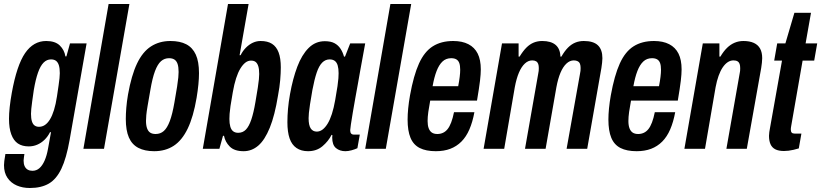

<svg xmlns="http://www.w3.org/2000/svg" viewBox="-37 -744 4106 960"><path d="M112 196Q76 196 47 183.5Q18 171 0.5 145.5Q-17 120 -17 82Q-17 74 -15.5 61Q-14 48 -10 26H85Q84 36 82.5 44Q81 52 81 59Q81 76 86.5 87.5Q92 99 102 104.5Q112 110 125 110Q145 110 160 97Q175 84 186 59Q197 34 203 0Q207 -21 210.5 -41.5Q214 -62 218 -83H213Q202 -61 185.5 -45Q169 -29 149 -20.5Q129 -12 107 -12Q74 -12 52.5 -26.5Q31 -41 19.5 -72Q8 -103 8 -150Q8 -176 11.5 -208.5Q15 -241 22 -280Q47 -418 88.5 -478.5Q130 -539 194 -539Q239 -539 262 -516.5Q285 -494 290 -462H295L313 -527H396L311 -44Q295 47 270 99.5Q245 152 207 174Q169 196 112 196ZM158 -110Q174 -110 187.5 -119Q201 -128 212.5 -146.5Q224 -165 233 -194Q242 -223 248 -263Q253 -296 256 -317.5Q259 -339 260.5 -353Q262 -367 262 -378Q262 -402 257.5 -417Q253 -432 243.5 -439.5Q234 -447 218 -447Q197 -447 181 -431Q165 -415 153 -381Q141 -347 132 -294Q127 -260 124 -237.5Q121 -215 119.5 -200.5Q118 -186 118 -175Q118 -152 122.5 -137.5Q127 -123 136 -116.5Q145 -110 158 -110Z M380 0 506 -724H610L483 0Z M734 12Q687 12 655 -4.5Q623 -21 607.5 -56.5Q592 -92 592 -149Q592 -174 594.5 -205Q597 -236 603 -271Q620 -367 648 -426Q676 -485 718 -512Q760 -539 815 -539Q863 -539 894.5 -522.5Q926 -506 942 -471Q958 -436 958 -378Q958 -353 955 -322Q952 -291 946 -255Q930 -160 901.5 -101Q873 -42 831.5 -15Q790 12 734 12ZM741 -74Q765 -74 782 -89Q799 -104 812 -138.5Q825 -173 835 -231Q844 -282 848.5 -311Q853 -340 854.5 -356.5Q856 -373 856 -384Q856 -409 851 -424Q846 -439 835.5 -446Q825 -453 808 -453Q785 -453 768 -438Q751 -423 738 -388.5Q725 -354 715 -295Q706 -244 701 -214.5Q696 -185 694.5 -168.5Q693 -152 693 -140Q693 -117 698.5 -102Q704 -87 714.5 -80.5Q725 -74 741 -74Z M1181 12Q1135 12 1112 -11Q1089 -34 1083 -65H1078L1060 0H977L1103 -724H1206L1161 -468H1166Q1177 -490 1193 -506Q1209 -522 1227.5 -530.5Q1246 -539 1266 -539Q1301 -539 1323 -525Q1345 -511 1356 -482Q1367 -453 1367 -407Q1367 -379 1364 -343.5Q1361 -308 1353 -266Q1337 -167 1312 -105.5Q1287 -44 1254.5 -16Q1222 12 1181 12ZM1154 -80Q1177 -80 1192.5 -96Q1208 -112 1219.5 -146Q1231 -180 1240 -233Q1248 -279 1252 -305.5Q1256 -332 1257.5 -347.5Q1259 -363 1259 -374Q1259 -398 1254.5 -412.5Q1250 -427 1241.5 -434Q1233 -441 1218 -441Q1203 -441 1190 -431Q1177 -421 1165 -401.5Q1153 -382 1143.5 -352.5Q1134 -323 1127 -283Q1119 -239 1115.5 -214Q1112 -189 1111 -175Q1110 -161 1110 -149Q1110 -127 1114.5 -111Q1119 -95 1129 -87.5Q1139 -80 1154 -80Z M1503 12Q1469 12 1445.5 -4Q1422 -20 1411 -52Q1400 -84 1400 -133Q1400 -165 1403 -199.5Q1406 -234 1413 -273Q1427 -351 1449.5 -410.5Q1472 -470 1506 -504Q1540 -538 1587 -538Q1617 -538 1635.5 -528Q1654 -518 1665.5 -500.5Q1677 -483 1683 -461H1688L1714 -527H1789L1764 -390Q1760 -366 1753.5 -330.5Q1747 -295 1740 -256Q1733 -217 1727 -181.5Q1721 -146 1717.5 -122Q1714 -98 1714 -93Q1714 -82 1718.5 -76.5Q1723 -71 1733 -71H1762L1750 -3Q1737 3 1720.5 7.5Q1704 12 1690 12Q1662 12 1643 -3.5Q1624 -19 1624 -57Q1624 -59 1624.5 -62Q1625 -65 1625 -68L1621 -70Q1605 -38 1575.5 -13Q1546 12 1503 12ZM1547 -86Q1562 -86 1575.5 -96Q1589 -106 1601 -125.5Q1613 -145 1622.5 -174.5Q1632 -204 1639 -244Q1647 -289 1650.5 -313.5Q1654 -338 1655 -352.5Q1656 -367 1656 -378Q1656 -401 1651.5 -416.5Q1647 -432 1637 -439.5Q1627 -447 1611 -447Q1590 -447 1574 -431Q1558 -415 1546.5 -381Q1535 -347 1525 -294Q1517 -249 1513 -222Q1509 -195 1507.5 -179.5Q1506 -164 1506 -153Q1506 -118 1516.5 -102Q1527 -86 1547 -86Z M1789 0 1915 -724H2019L1892 0Z M2142 12Q2093 12 2061.5 -4Q2030 -20 2015.5 -55Q2001 -90 2001 -146Q2001 -172 2004 -202.5Q2007 -233 2013 -267Q2031 -367 2058 -426.5Q2085 -486 2127 -512.5Q2169 -539 2229 -539Q2274 -539 2305 -523Q2336 -507 2351.5 -476Q2367 -445 2367 -397Q2367 -374 2363 -340Q2359 -306 2348 -241H2114Q2108 -209 2104.5 -184Q2101 -159 2101 -139Q2101 -117 2106.5 -102.5Q2112 -88 2122.5 -81Q2133 -74 2150 -74Q2165 -74 2178 -80Q2191 -86 2201 -98.5Q2211 -111 2219 -132Q2227 -153 2233 -183H2335Q2326 -134 2310 -97Q2294 -60 2270 -36Q2246 -12 2214.5 0Q2183 12 2142 12ZM2126 -313H2254Q2259 -339 2261.5 -359.5Q2264 -380 2264 -395Q2264 -416 2259.5 -428.5Q2255 -441 2245 -447Q2235 -453 2219 -453Q2193 -453 2175.5 -436.5Q2158 -420 2146 -389Q2134 -358 2126 -313Z M2381 0 2473 -527H2556V-461H2561Q2578 -489 2595 -506Q2612 -523 2631.5 -531Q2651 -539 2674 -539Q2718 -539 2741 -519.5Q2764 -500 2765 -461H2770Q2786 -489 2803 -506Q2820 -523 2839.5 -531Q2859 -539 2882 -539Q2930 -539 2952.5 -517.5Q2975 -496 2975 -453Q2975 -443 2973.5 -430.5Q2972 -418 2970 -404L2899 0H2796L2863 -375Q2865 -383 2865.5 -390Q2866 -397 2866 -404Q2866 -416 2863 -424.5Q2860 -433 2852 -437.5Q2844 -442 2832 -442Q2812 -442 2795 -426Q2778 -410 2765.5 -380.5Q2753 -351 2745 -308L2691 0H2588L2654 -375Q2656 -383 2656.5 -390Q2657 -397 2657 -404Q2657 -416 2654 -424.5Q2651 -433 2643.5 -437.5Q2636 -442 2624 -442Q2604 -442 2587 -426Q2570 -410 2557.5 -380.5Q2545 -351 2537 -308L2484 0Z M3146 12Q3097 12 3065.5 -4Q3034 -20 3019.5 -55Q3005 -90 3005 -146Q3005 -172 3008 -202.5Q3011 -233 3017 -267Q3035 -367 3062 -426.5Q3089 -486 3131 -512.5Q3173 -539 3233 -539Q3278 -539 3309 -523Q3340 -507 3355.5 -476Q3371 -445 3371 -397Q3371 -374 3367 -340Q3363 -306 3352 -241H3118Q3112 -209 3108.5 -184Q3105 -159 3105 -139Q3105 -117 3110.5 -102.5Q3116 -88 3126.5 -81Q3137 -74 3154 -74Q3169 -74 3182 -80Q3195 -86 3205 -98.5Q3215 -111 3223 -132Q3231 -153 3237 -183H3339Q3330 -134 3314 -97Q3298 -60 3274 -36Q3250 -12 3218.5 0Q3187 12 3146 12ZM3130 -313H3258Q3263 -339 3265.5 -359.5Q3268 -380 3268 -395Q3268 -416 3263.5 -428.5Q3259 -441 3249 -447Q3239 -453 3223 -453Q3197 -453 3179.5 -436.5Q3162 -420 3150 -389Q3138 -358 3130 -313Z M3385 0 3477 -527H3560V-461H3565Q3581 -488 3598.5 -505Q3616 -522 3636.5 -530.5Q3657 -539 3680 -539Q3711 -539 3732 -529.5Q3753 -520 3763.5 -501Q3774 -482 3774 -453Q3774 -442 3772.5 -430Q3771 -418 3769 -404L3697 0H3595L3661 -375Q3663 -383 3663.5 -389.5Q3664 -396 3664 -403Q3664 -416 3661 -424.5Q3658 -433 3650.5 -437.5Q3643 -442 3630 -442Q3615 -442 3601.5 -433Q3588 -424 3576.5 -407Q3565 -390 3556 -365Q3547 -340 3541 -308L3488 0Z M3883 11Q3856 11 3839.5 2.5Q3823 -6 3815.5 -23Q3808 -40 3808 -65Q3808 -73 3809.5 -83.5Q3811 -94 3813 -104L3873 -441H3834L3849 -527H3890L3935 -680H4018L3991 -527H4049L4034 -441H3976L3919 -114Q3918 -110 3917.5 -104.5Q3917 -99 3917 -97Q3917 -86 3921.5 -81Q3926 -76 3937 -76H3970L3957 -2Q3944 2 3931 5Q3918 8 3906 9.5Q3894 11 3883 11Z"/></svg>

Font: Archivo ExtraCondensed SemiBold
Style: Italic
Weight: 600
Width: 2
Italic angle: -10°
Designer: Hector Gatti
Foundry: Omnibus-Type
Version: Version 2.001